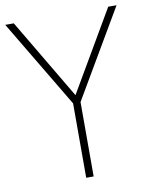

<svg xmlns="http://www.w3.org/2000/svg" viewBox="-95 -802 675 863"><g transform="rotate(-10 243.0 -370.0)"><path d="M228 0V-339.5L-11 -740H28L245 -374L459 -740H497L262 -339.5V0Z"/></g></svg>

Font: Encode Sans Condensed Condensed Thin
Style: Regular
Weight: 100
Width: 3
Designer: Multiple Designers
Foundry: Impallari Type
Version: Version 3.000; ttfautohint (v1.8.3) -l 8 -r 50 -G 200 -x 14 